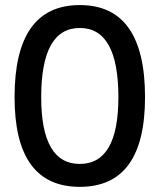

<svg xmlns="http://www.w3.org/2000/svg" viewBox="-20 -723 626 753"><path d="M293 9.8Q37.1 9.8 37.1 -341.8Q37.1 -703.1 293 -703.1Q548.8 -703.1 548.8 -341.8Q548.8 9.8 293 9.8ZM293 -80.1Q444.3 -80.1 444.3 -341.8Q444.3 -613.3 293 -613.3Q141.6 -613.3 141.6 -341.8Q141.6 -80.1 293 -80.1Z"/></svg>

Font: CaskaydiaMono NF
Style: Regular
Weight: 400
Designer: Aaron Bell
Foundry: Saja Typeworks
Version: Version 2111.001; ttfautohint (v1.8.4);Nerd Fonts 3.1.1